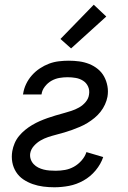

<svg xmlns="http://www.w3.org/2000/svg" viewBox="-20 -785 540 813"><path d="M210 8Q186 8 163 5Q140 2 118.5 -5.5Q97 -13 78.5 -25.5Q60 -38 48 -57Q36 -76 32 -98.5Q28 -121 32 -145Q35 -162 42 -178.5Q49 -195 60.5 -209Q72 -223 86 -234.5Q100 -246 116 -255.5Q132 -265 148 -272Q164 -279 181 -285Q198 -291 215 -296Q232 -301 248.5 -305.5Q265 -310 282 -315.5Q299 -321 315 -330Q331 -339 343 -353.5Q355 -368 357 -385Q360 -403 353 -418.5Q346 -434 332 -443Q318 -452 301 -455Q284 -458 266 -458Q249 -458 231.5 -455Q214 -452 198 -443Q182 -434 170 -418.5Q158 -403 156 -386L155 -385H77L78 -388Q81 -409 90.5 -429Q100 -449 115 -466Q130 -483 149 -495.5Q168 -508 188 -515.5Q208 -523 229.5 -525.5Q251 -528 271 -528Q294 -528 316 -525Q338 -522 358 -514Q378 -506 394.5 -492.5Q411 -479 421 -460.5Q431 -442 435 -420Q439 -398 435 -375Q432 -359 424.5 -342.5Q417 -326 405.5 -311.5Q394 -297 380 -285.5Q366 -274 350.5 -264.5Q335 -255 318.5 -248Q302 -241 285.5 -235Q269 -229 252 -224Q235 -219 217.5 -214.5Q200 -210 183.5 -204.5Q167 -199 151.5 -190Q136 -181 123.5 -167Q111 -153 108 -136Q106 -123 110 -111Q114 -99 122.5 -90Q131 -81 142 -75.5Q153 -70 165 -67Q177 -64 190 -63Q203 -62 216 -62Q236 -62 255.5 -65.5Q275 -69 293 -79Q311 -89 325.5 -105.5Q340 -122 346 -141L417 -120Q407 -90 385 -63.5Q363 -37 333.5 -20.5Q304 -4 272.5 2Q241 8 210 8ZM281 -580 236 -620 377 -765 430 -715Z"/></svg>

Font: Iosevka
Style: Italic
Weight: 400
Italic angle: -9°
Monospace: yes
Designer: Belleve Invis
Foundry: Belleve Invis
Version: Version 32.5.0; ttfautohint (v1.8.4)